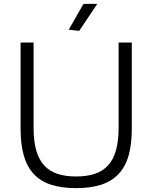

<svg xmlns="http://www.w3.org/2000/svg" viewBox="-20 -959 784 989"><path d="M334 -806 410 -939H481L388 -800ZM372 10Q297 10 243 -7.5Q189 -25 154 -62.5Q119 -100 102.5 -158Q86 -216 86 -298V-740H153V-301Q153 -233 166.5 -185Q180 -137 207.5 -107Q235 -77 276 -63.5Q317 -50 372 -50Q427 -50 468 -63.5Q509 -77 536.5 -107Q564 -137 577.5 -185Q591 -233 591 -301V-740H659V-298Q659 -216 642.5 -158Q626 -100 590.5 -62.5Q555 -25 501 -7.5Q447 10 372 10Z"/></svg>

Font: Encode Sans Normal
Style: Light
Weight: 300
Designer: Pablo Impallari, Andres Torresi
Foundry: Pablo Impallari, Andres Torresi
Version: Version 1.000; ttfautohint (v1.00) -l 8 -r 50 -G 200 -x 14 -